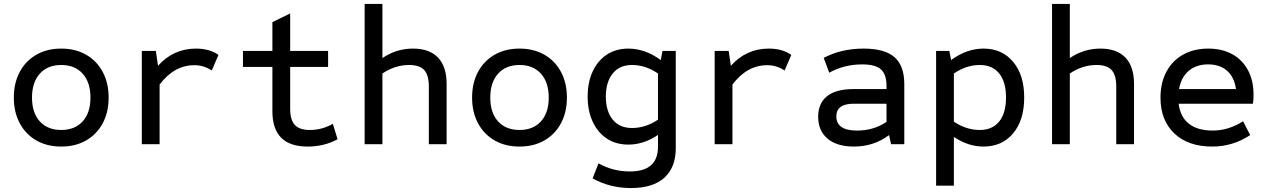

<svg xmlns="http://www.w3.org/2000/svg" viewBox="-20 -730 6420 972"><path d="M290 12Q218 12 164 -19Q110 -50 80 -106Q50 -162 50 -236Q50 -310 80 -366Q110 -422 164 -453Q218 -484 290 -484Q362 -484 416 -453Q470 -422 500 -366Q530 -310 530 -236Q530 -162 500 -106Q470 -50 416 -19Q362 12 290 12ZM290 -72Q359 -72 398.5 -115.5Q438 -159 438 -236Q438 -313 398.5 -357Q359 -401 290 -401Q221 -401 181.5 -357Q142 -313 142 -236Q142 -159 181.5 -115.5Q221 -72 290 -72Z M698 0V-472H769L780 -397Q858 -484 972 -484Q1041 -484 1086 -452L1052 -373Q1012 -400 964 -400Q862 -400 788 -302V0Z M1537 12Q1359 12 1359 -167V-391H1210V-472H1359V-618L1449 -662V-472H1641V-391H1449V-181Q1449 -123 1472.5 -97.5Q1496 -72 1549 -72Q1610 -72 1665 -103L1689 -25Q1621 12 1537 12Z M1826 0V-710H1916V-436Q1986 -484 2071 -484Q2154 -484 2197.5 -438.5Q2241 -393 2241 -305V0H2151V-291Q2151 -350 2127.5 -375.5Q2104 -401 2051 -401Q1980 -401 1916 -358V0Z M2610 12Q2538 12 2484 -19Q2430 -50 2400 -106Q2370 -162 2370 -236Q2370 -310 2400 -366Q2430 -422 2484 -453Q2538 -484 2610 -484Q2682 -484 2736 -453Q2790 -422 2820 -366Q2850 -310 2850 -236Q2850 -162 2820 -106Q2790 -50 2736 -19Q2682 12 2610 12ZM2610 -72Q2679 -72 2718.5 -115.5Q2758 -159 2758 -236Q2758 -313 2718.5 -357Q2679 -401 2610 -401Q2541 -401 2501.5 -357Q2462 -313 2462 -236Q2462 -159 2501.5 -115.5Q2541 -72 2610 -72Z M3174 222Q3122 222 3073.5 210Q3025 198 2980 173L3010 97Q3083 138 3169 138Q3311 138 3311 13V-47Q3239 2 3161 2Q3098 2 3052 -28.5Q3006 -59 2980.5 -114Q2955 -169 2955 -241Q2955 -314 2980.5 -368.5Q3006 -423 3052 -453.5Q3098 -484 3161 -484Q3246 -484 3325 -426L3334 -472H3401V21Q3401 117 3343.5 169.5Q3286 222 3174 222ZM3180 -82Q3248 -82 3311 -124V-358Q3248 -401 3180 -401Q3116 -401 3081.5 -357.5Q3047 -314 3047 -241Q3047 -168 3081.5 -125Q3116 -82 3180 -82Z M3598 0V-472H3669L3680 -397Q3758 -484 3872 -484Q3941 -484 3986 -452L3952 -373Q3912 -400 3864 -400Q3762 -400 3688 -302V0Z M4303 12Q4217 12 4169.5 -28Q4122 -68 4122 -139Q4122 -207 4167 -243Q4212 -279 4300 -279H4468V-294Q4468 -353 4440 -378.5Q4412 -404 4345 -404Q4254 -404 4178 -362L4150 -437Q4239 -484 4352 -484Q4459 -484 4508.5 -440.5Q4558 -397 4558 -304V0H4491L4481 -46Q4403 12 4303 12ZM4319 -69Q4403 -69 4468 -113V-205H4303Q4214 -205 4214 -141Q4214 -69 4319 -69Z M4719 210V-472H4786L4795 -426Q4874 -484 4959 -484Q5053 -484 5109 -417Q5165 -350 5165 -236Q5165 -122 5109 -55Q5053 12 4959 12Q4881 12 4809 -37V210ZM4940 -72Q5004 -72 5038.5 -115Q5073 -158 5073 -236Q5073 -315 5038.5 -358Q5004 -401 4940 -401Q4872 -401 4809 -358V-114Q4872 -72 4940 -72Z M5306 0V-710H5396V-436Q5466 -484 5551 -484Q5634 -484 5677.5 -438.5Q5721 -393 5721 -305V0H5631V-291Q5631 -350 5607.5 -375.5Q5584 -401 5531 -401Q5460 -401 5396 -358V0Z M6117 12Q5995 12 5925 -54.5Q5855 -121 5855 -236Q5855 -311 5885 -367Q5915 -423 5969.5 -453.5Q6024 -484 6097 -484Q6167 -484 6218.5 -455.5Q6270 -427 6298 -374.5Q6326 -322 6326 -251Q6326 -240 6325.5 -228.5Q6325 -217 6323 -205H5947Q5955 -138 5999 -103.5Q6043 -69 6119 -69Q6199 -69 6273 -116L6309 -46Q6221 12 6117 12ZM5949 -279H6237Q6229 -339 6192.5 -371.5Q6156 -404 6096 -404Q6036 -404 5997.5 -371Q5959 -338 5949 -279Z"/></svg>

Font: Sometype Mono Medium
Style: Regular
Weight: 500
Monospace: yes
Designer: Ryoichi Tsunekawa
Foundry: Dharma Type
Version: Version 1.000; ttfautohint (v1.8.3)